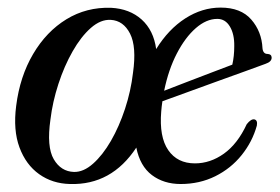

<svg xmlns="http://www.w3.org/2000/svg" viewBox="-20 -464 718 493"><path d="M265 -444Q313 -441.5 343.8 -413.8Q374.5 -386 381 -338Q412.5 -389 455.8 -416.8Q499 -444.5 546.5 -444.5Q598.5 -444.5 625.2 -413.8Q652 -383 654 -340Q655.5 -325.5 667 -325.5Q677 -325 677.5 -316.5Q678 -305.5 661.5 -300Q643.5 -293.5 610 -281.2Q576.5 -269 536.8 -254.8Q497 -240.5 459.8 -226.8Q422.5 -213 397 -204Q395 -191 394 -178Q388.5 -112.5 412 -78.5Q435.5 -44.5 480.5 -44.5Q520 -44.5 555 -69.5Q590 -94.5 613.5 -145Q624.5 -159 633 -157.5Q642 -155.5 639.5 -141.5Q628 -100 600.5 -65.8Q573 -31.5 532.8 -11.5Q492.5 8.5 444 8.5Q400.5 8.5 370 -14.5Q339.5 -37.5 330 -85Q266.5 11.5 160 8.5Q114.5 7.5 80.5 -16.8Q46.5 -41 30 -85.5Q13.5 -130 21.5 -192Q31 -267.5 65 -325.2Q99 -383 150.5 -414.5Q202 -446 265 -444ZM538 -415.5Q510 -415.5 482.8 -391.8Q455.5 -368 434 -326.5Q412.5 -285 401.5 -231Q426 -240.5 458.5 -253Q491 -265.5 522.5 -277.5Q554 -289.5 576.5 -298Q581.5 -319.5 581.5 -345.5Q582 -376.5 570.2 -396Q558.5 -415.5 538 -415.5ZM170 -22.5Q194.5 -22 219 -43.8Q243.5 -65.5 264.8 -102.2Q286 -139 301 -184.5Q316 -230 321.5 -277Q331 -344 314 -377.5Q297 -411 264.5 -413Q238.5 -414.5 213.2 -392.2Q188 -370 166.5 -332.2Q145 -294.5 130 -248.5Q115 -202.5 109.5 -157Q99.5 -87 118 -55.2Q136.5 -23.5 170 -22.5Z"/></svg>

Font: Fraunces 144pt Soft
Style: Italic
Weight: 400
Italic angle: -16°
Version: Version 1.000;[b76b70a41]